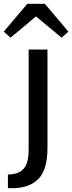

<svg xmlns="http://www.w3.org/2000/svg" viewBox="-65 -779 383 1019"><path d="M-9 -579 126 -692 262 -579 298 -611 173 -759H80L-45 -611ZM-23 147Q34 147 60.5 116.5Q87 86 87 14V-516H187V5Q187 122 138.5 171Q90 220 -2 220H-23Z"/></svg>

Font: Voces
Style: Regular
Weight: 400
Designer: Ana Paula Megda, Pablo Ugerman
Foundry: Ana Paula Megda, Pablo Ugerman
Version: Version 1.100